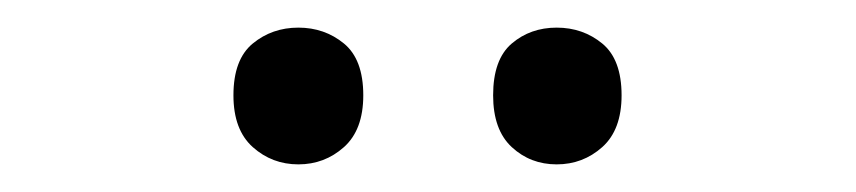

<svg xmlns="http://www.w3.org/2000/svg" viewBox="-20 -750 620 139"><path d="M149 -681Q149 -707 163 -718.5Q177 -730 196 -730Q215 -730 229 -718.5Q243 -707 243 -681Q243 -656 229 -643.5Q215 -631 196 -631Q177 -631 163 -643.5Q149 -656 149 -681ZM337 -681Q337 -707 350.5 -718.5Q364 -730 383 -730Q402 -730 416 -718.5Q430 -707 430 -681Q430 -656 416 -643.5Q402 -631 383 -631Q364 -631 350.5 -643.5Q337 -656 337 -681Z"/></svg>

Font: Noto Sans New Tai Lue
Style: Regular
Weight: 400
Designer: Monotype Design Team
Foundry: Monotype Imaging Inc.
Version: Version 2.003